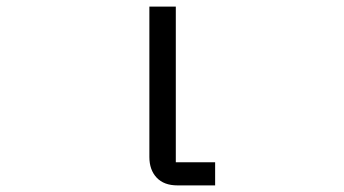

<svg xmlns="http://www.w3.org/2000/svg" viewBox="-20 -561 1040 581"><path d="M517 0Q476 0 454 -23.5Q432 -47 432 -86V-541H512V-70H631V0Z"/></svg>

Font: IBM Plex Sans JP
Style: Regular
Weight: 400
Designer: Mike Abbink; Paul van der Laan; Pieter van Rosmalen; Wujin Sim; Yejin Wi; Jinhee Kim; Boomi Park; Yona Kim; Kichan Ma
Foundry: Sandoll Inc.
Version: Version 1.001